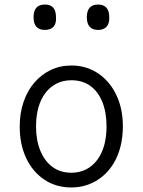

<svg xmlns="http://www.w3.org/2000/svg" viewBox="-20 -808 629 847"><path d="M295 19Q227 19 175.5 -15.5Q124 -50 95.5 -110.5Q67 -171 67 -250Q67 -309 84 -358.5Q101 -408 131.5 -443.5Q162 -479 203.5 -499Q245 -519 295 -519Q361 -519 412.5 -484.5Q464 -450 493 -389.5Q522 -329 522 -250Q522 -203 511.5 -161.5Q501 -120 481 -87Q461 -54 433 -30.5Q405 -7 370 6Q335 19 295 19ZM295 -46Q331 -46 359.5 -60.5Q388 -75 408.5 -102Q429 -129 439.5 -166.5Q450 -204 450 -250Q450 -312 431.5 -358Q413 -404 378.5 -429Q344 -454 295 -454Q259 -454 230 -439.5Q201 -425 180.5 -398Q160 -371 149.5 -334Q139 -297 139 -250Q139 -189 158 -143Q177 -97 211.5 -71.5Q246 -46 295 -46ZM178 -676Q153 -676 140.5 -690Q128 -704 128 -732Q128 -760 140.5 -774Q153 -788 178 -788Q203 -788 215 -774Q227 -760 227 -732Q229 -704 216 -690Q203 -676 178 -676ZM413 -676Q388 -676 375.5 -690Q363 -704 363 -732Q363 -760 375.5 -774Q388 -788 413 -788Q437 -788 449.5 -774Q462 -760 462 -732Q463 -704 450 -690Q437 -676 413 -676Z"/></svg>

Font: Playwrite BR Light
Style: Regular
Weight: 300
Version: Version 1.003